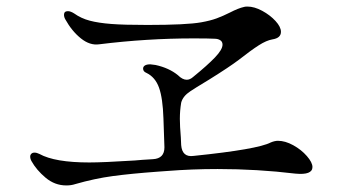

<svg xmlns="http://www.w3.org/2000/svg" viewBox="-20 -656 1040 585"><path d="M182 -91Q147 -91 119 -114.5Q91 -138 76 -165Q72 -172 72 -179Q72 -184 75.5 -187.5Q79 -191 85 -191Q92 -191 100 -187Q147 -161 252 -161Q294 -161 390 -167Q410 -169 446 -171Q481 -173 481 -207L478 -295Q476 -357 464.5 -389Q453 -421 426 -434Q416 -438 416 -447Q416 -453 421.5 -456.5Q427 -460 438 -460L454 -458Q495 -449 522 -427Q536 -413 549 -413Q559 -413 569 -422Q612 -457 635 -481Q658 -505 658 -520Q658 -529 651 -533.5Q644 -538 633 -538Q617 -539 570 -539Q427 -539 282 -521Q254 -517 226.5 -539Q199 -561 179 -597Q175 -604 175 -611Q175 -622 187 -622Q195 -622 206 -615Q227 -600 253.5 -593Q280 -586 319 -583Q356 -580 429 -580Q548 -580 593 -588Q621 -593 640 -600Q659 -607 681 -618Q706 -631 724 -635Q727 -636 734 -636Q755 -636 779 -623Q803 -610 819.5 -592Q836 -574 836 -559Q836 -540 810 -536Q792 -533 768.5 -518Q745 -503 708 -474Q679 -452 618 -414Q570 -385 560 -378Q537 -363 532 -343Q528 -319 528 -294Q528 -272 531 -237L532 -214Q535 -176 570 -181Q765 -201 805 -222Q817 -227 827 -227Q849 -227 873.5 -213.5Q898 -200 915 -180.5Q932 -161 932 -147Q932 -122 880 -127Q764 -141 643 -141Q565 -141 489 -135L461 -133Q379 -127 323.5 -119.5Q268 -112 209 -95Q197 -91 182 -91Z"/></svg>

Font: Hina Mincho
Style: Regular
Weight: 400
Designer: satsuyako
Foundry: satsuyako
Version: Version 1.100